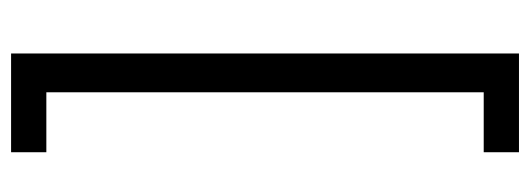

<svg xmlns="http://www.w3.org/2000/svg" viewBox="-316 -464 929 336"><g transform="rotate(90 148.0 -296.5)"><path d="M74.1 -740.7H246.9V-679H142V86.4H246.9V148.1H74.1Z"/></g></svg>

Font: Slabo 27px
Style: Regular
Weight: 400
Version: Version 1.02 Build 003a